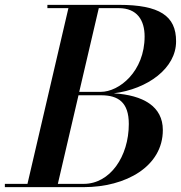

<svg xmlns="http://www.w3.org/2000/svg" viewBox="-66 -770 745 790"><path d="M278.5 0C452 0 604 -85 604 -235C604 -332.5 523 -378.5 402 -386C541 -403.5 659 -489 658.5 -600C659 -705 589.5 -750 424 -750H129V-736.5H215.5L47 -13.5H-46V0ZM422.5 -736.5C498.5 -736.5 529 -686.5 529 -620C529 -476 424.5 -392 348.5 -392H260L340.5 -736.5ZM350 -378C420.5 -378 464 -349 464 -260C464 -126 387 -13.5 278.5 -13.5H172L257 -378Z"/></svg>

Font: Bodoni* 16pt Medium
Style: Italic
Weight: 500
Italic angle: -13°
Version: Version 2.3